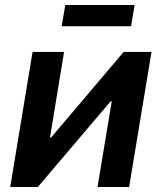

<svg xmlns="http://www.w3.org/2000/svg" viewBox="-20 -751 649 771"><path d="M498.5 0H371.6L428.7 -344.2H424.3L131.8 0H21L110.8 -542.5H237.3L180.7 -198.7H185.1L476.6 -542.5H588.4ZM520.5 -731 506.3 -645.5H227.5L242.2 -731Z"/></svg>

Font: Inter 16pt SemiBold
Style: Italic
Weight: 600
Italic angle: -9.3988°
Version: Version 4.001;git-66647c0bb